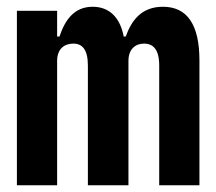

<svg xmlns="http://www.w3.org/2000/svg" viewBox="-20 -548 640 568"><path d="M149 0V-368C149 -403 170 -419 197 -419C223 -419 240 -402 240 -354V0H360V-368C360 -403 381 -419 406 -419C433 -419 451 -402 451 -354V0H570V-369C570 -475 534 -528 462 -528C398 -528 369 -487 352 -440H346C335 -497 303 -528 254 -528C199 -528 172 -488 156 -440H149V-516H30V0Z"/></svg>

Font: IBM Plex Mono
Style: Bold
Weight: 700
Monospace: yes
Designer: Mike Abbink, Paul van der Laan, Pieter van Rosmalen
Foundry: Bold Monday
Version: Version 2.004